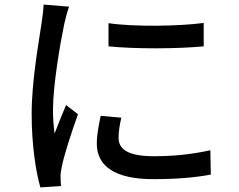

<svg xmlns="http://www.w3.org/2000/svg" viewBox="-20 -785 1040 837"><path d="M453 -684V-583C568 -571 755 -572 868 -583V-685C765 -671 566 -667 453 -684ZM419 -280C410 -237 402 -197 402 -158C402 -62 480 -4 648 -4C755 -4 837 -12 899 -24L897 -130C814 -112 739 -104 650 -104C530 -104 497 -139 497 -184C497 -211 501 -238 509 -272L419 -280ZM170 -765C169 -739 165 -708 161 -683C150 -604 118 -436 118 -288C118 -154 136 -37 156 32L246 26C245 14 244 -1 244 -11C243 -22 246 -43 249 -56C258 -106 293 -212 320 -287L268 -327C253 -291 233 -243 218 -203C213 -239 211 -272 211 -307C211 -413 243 -599 260 -680C264 -698 274 -737 281 -756Z"/></svg>

Font: Source Han Sans KR Medium
Style: Regular
Weight: 500
Designer: Ryoko NISHIZUKA (kana & ideographs); Paul D. Hunt (Latin, Greek & Cyrillic); Wenlong ZHANG (bopomofo); Sandoll Communica
Foundry: Adobe Systems Incorporated
Version: Version 1.001;PS 1.001;hotconv 1.0.78;makeotf.lib2.5.61930